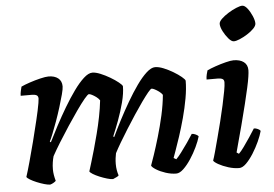

<svg xmlns="http://www.w3.org/2000/svg" viewBox="-52 -819 1271 890"><g transform="rotate(-5 583.5 -374.0)"><path d="M146.5 0Q136 0 119 -5Q102 -10 84.5 -17.2Q67 -24.5 54.2 -32.2Q41.5 -40 39.5 -45Q48 -71 59.8 -113.5Q71.5 -156 84.5 -206.2Q97.5 -256.5 108.5 -303.5Q114 -326 118.2 -346.2Q122.5 -366.5 125 -381.5Q127.5 -396.5 127.5 -402Q127.5 -413.5 119.8 -417.8Q112 -422 97 -422H46Q46 -432.5 48.8 -444.8Q51.5 -457 53.5 -464Q68 -471 93.2 -479.5Q118.5 -488 143.5 -494Q168.5 -500 182 -500Q210 -500 226.8 -486.8Q243.5 -473.5 243.5 -448.5Q243.5 -437.5 236.8 -411.8Q230 -386 220 -353.8Q210 -321.5 198.5 -289.5Q187 -257.5 177 -232.8Q167 -208 162 -199L166.5 -195Q183.5 -229.5 205 -270Q226.5 -310.5 250.5 -351Q274.5 -391.5 298.8 -425.2Q323 -459 345.5 -479.5Q368 -500 386 -500Q401.5 -500 423.5 -491Q445.5 -482 467.5 -469Q489.5 -456 505 -443.5Q520.5 -431 522 -425Q522 -392 511 -350Q500 -308 484.8 -267.2Q469.5 -226.5 457 -197L461 -193.5Q477.5 -228.5 498.8 -269.5Q520 -310.5 543.8 -351.2Q567.5 -392 591.5 -425.8Q615.5 -459.5 637.8 -479.8Q660 -500 678 -500Q695 -500 717.2 -491Q739.5 -482 761.2 -469Q783 -456 798 -443.5Q813 -431 814 -425Q814 -388 806 -343.2Q798 -298.5 785.8 -253.5Q773.5 -208.5 760.8 -169.8Q748 -131 738.5 -104.8Q729 -78.5 727 -73L739 -66Q749 -75.5 764 -95.5Q779 -115.5 794.8 -138.2Q810.5 -161 820.5 -177Q829.5 -177 839.2 -172.2Q849 -167.5 851.5 -163Q845.5 -141.5 832.5 -114Q819.5 -86.5 802.2 -60.2Q785 -34 767 -17Q749 0 733.5 0Q710 0 684.5 -8.2Q659 -16.5 641 -27.8Q623 -39 620 -47Q625 -60 636.8 -94.8Q648.5 -129.5 662.5 -176.8Q676.5 -224 687.8 -274.5Q699 -325 703 -369Q697 -378 687 -385.2Q677 -392.5 667.8 -397.2Q658.5 -402 653.5 -402Q649 -402 636.2 -386.5Q623.5 -371 605.2 -345.5Q587 -320 566.5 -288.8Q546 -257.5 526 -225.8Q506 -194 489.5 -166Q473 -138 463 -118.5Q461 -109 459.2 -95.8Q457.5 -82.5 457.5 -68.5Q457.5 -53 459.8 -39.8Q462 -26.5 466 -15Q465 -12 455.5 -7.5Q446 -3 439 0Q428.5 0 411.5 -5Q394.5 -10 377 -17.2Q359.5 -24.5 347 -32.2Q334.5 -40 332.5 -45Q337.5 -60.5 345.2 -86.2Q353 -112 362.5 -145Q372 -178 381.5 -215.5Q391.5 -254 399.2 -293.2Q407 -332.5 411 -369Q404.5 -378.5 394.5 -385.8Q384.5 -393 375.5 -397.5Q366.5 -402 361.5 -402Q356.5 -402 340.2 -382.5Q324 -363 302 -331.8Q280 -300.5 255.8 -263.8Q231.5 -227 209.8 -191.8Q188 -156.5 173.5 -130Q170 -118 167.5 -102.2Q165 -86.5 165 -69Q165 -56.5 167.2 -43Q169.5 -29.5 173.5 -15Q169.5 -11 162 -6.5Q154.5 -2 146.5 0Z M1026 0Q1002 0 975.8 -8.2Q949.5 -16.5 930.5 -27.2Q911.5 -38 908.5 -45Q913 -57 920.5 -84.2Q928 -111.5 937.5 -147.5Q947 -183.5 956.8 -222.2Q966.5 -261 974.5 -297.5Q982.5 -334 987.5 -361.5Q992.5 -389 992.5 -402Q992.5 -414 984.5 -418Q976.5 -422 962.5 -422H911Q911 -434 914 -446Q917 -458 919 -464Q933.5 -471 958 -479.5Q982.5 -488 1006.5 -494Q1030.5 -500 1043 -500Q1073 -500 1090.5 -486.8Q1108 -473.5 1108 -448.5Q1108 -438 1105 -417.8Q1102 -397.5 1095.2 -367Q1088.5 -336.5 1078.2 -294.5Q1068 -252.5 1053.5 -197.5Q1039 -142.5 1020 -73L1030.5 -66Q1041 -76 1055.2 -95.8Q1069.5 -115.5 1084.5 -138.2Q1099.5 -161 1109.5 -177Q1119 -177 1128.2 -172.5Q1137.5 -168 1140 -163Q1134.5 -142 1122 -114.5Q1109.5 -87 1092.8 -60.5Q1076 -34 1058.8 -17Q1041.5 0 1026 0ZM1052.5 -587.5Q1041.8 -587.5 1028.2 -603.2Q1014.5 -619 1004.2 -639.1Q994 -659.3 994 -673.5Q994 -684 1007.2 -696.7Q1020.5 -709.5 1039.8 -721.5Q1059 -733.5 1077.3 -741Q1095.6 -748.5 1105 -748.5Q1116.7 -748.5 1129.1 -732.6Q1141.4 -716.7 1150.2 -696.1Q1159 -675.5 1159 -661.5Q1159 -650.5 1146.6 -637.8Q1134.2 -625.1 1115.8 -613.5Q1097.5 -602 1080.3 -594.8Q1063.2 -587.5 1052.5 -587.5Z"/></g></svg>

Font: Texturina Medium
Style: Italic
Weight: 500
Italic angle: -11°
Designer: Guillermo Torres Carreño
Foundry: Omnibus-Type
Version: Version 1.002